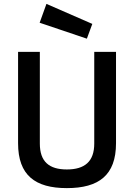

<svg xmlns="http://www.w3.org/2000/svg" viewBox="-20 -959 690 988"><path d="M185 -692H73V-222C73 -57 161 9 324 9C488 9 577 -57 577 -222V-692H465V-220C465 -128 416 -87 324 -87C233 -87 185 -127 185 -220ZM184 -842 427 -760 455 -836 219 -939Z"/></svg>

Font: RazerF5 SemiBold
Style: Regular
Weight: 600
Foundry: Razer Inc.
Version: Version 2